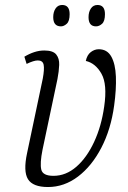

<svg xmlns="http://www.w3.org/2000/svg" viewBox="-20 -742 514 772"><path d="M173 10Q112 10 92.5 -21.5Q73 -53 89 -127L152 -426Q159 -464 155.5 -481.5Q152 -499 132 -499Q116 -499 87 -485L78 -514Q98 -526 118 -532.5Q138 -539 158 -539Q193 -539 206 -523Q219 -507 218 -481Q217 -455 211 -424L151 -140Q140 -85 146 -60Q152 -35 195 -35Q245 -35 287 -71.5Q329 -108 358.5 -171.5Q388 -235 399 -314Q412 -403 388 -445.5Q364 -488 325 -497Q330 -521 345 -532.5Q360 -544 377 -544Q411 -544 427.5 -514.5Q444 -485 446 -434Q448 -383 439 -318Q426 -222 387.5 -148Q349 -74 293.5 -32Q238 10 173 10ZM366 -636Q336 -636 336 -673Q336 -694 345.5 -708Q355 -722 372 -722Q402 -722 402 -685Q402 -657 390.5 -646.5Q379 -636 366 -636ZM225 -636Q194 -636 194 -673Q194 -694 203.5 -708Q213 -722 230 -722Q260 -722 260 -685Q260 -657 248.5 -646.5Q237 -636 225 -636Z"/></svg>

Font: Noto Serif ExtraCondensed Light
Style: Italic
Weight: 300
Width: 2
Italic angle: -12°
Designer: Monotype Design Team
Foundry: Monotype Imaging Inc.
Version: Version 2.014; ttfautohint (v1.8.4.7-5d5b)